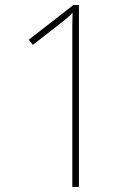

<svg xmlns="http://www.w3.org/2000/svg" viewBox="-20 -734 545 754"><path d="M290 0H264V-564Q264 -603 264 -631Q264 -659 265 -684Q254 -672 243 -663Q232 -654 216 -641L109 -558L93 -578L268 -714H290Z"/></svg>

Font: Noto Sans Myanmar SemiCondensed Thin
Style: Regular
Weight: 100
Width: 4
Designer: Monotype Design Team
Foundry: Monotype Imaging Inc.
Version: Version 2.107; ttfautohint (v1.8.4.7-5d5b)